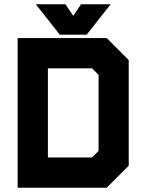

<svg xmlns="http://www.w3.org/2000/svg" viewBox="-20 -878 684 898"><path d="M62.5 0V-700H479L582 -597V-103L479 0ZM204 -141.5H410.5L441 -172V-528L410.5 -558.5H204ZM135.5 -71H440.5L512.5 -143V-557.5L440.5 -629.5H135.5ZM135.5 -71V-629.5H440.5L512.5 -557.5V-143L440.5 -71ZM259.5 -716 147.5 -858H286L322.5 -804L359 -858H497.5L385.5 -716ZM293 -755H350L392.5 -813L350 -755H293L250.5 -813Z"/></svg>

Font: Tourney Black
Style: Regular
Weight: 900
Version: Version 1.015